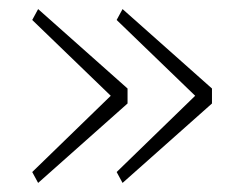

<svg xmlns="http://www.w3.org/2000/svg" viewBox="-20 -503 521 423"><path d="M51 -124 224 -292 51 -459 64 -483 261 -308V-275L64 -100ZM237 -124 410 -292 237 -459 250 -483 447 -308V-275L250 -100Z"/></svg>

Font: IBM Plex Sans Hebrew ExtraLight
Style: Regular
Weight: 200
Designer: Mike Abbink, Paul van der Laan, Pieter van Rosmalen, Yanek Iontef
Foundry: Bold Monday
Version: Version 1.2